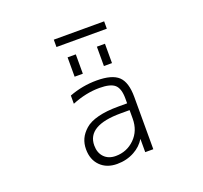

<svg xmlns="http://www.w3.org/2000/svg" viewBox="-146 -1040 1292 1221"><g transform="rotate(-20 500.0 -429.5)"><path d="M636.7 -284.2H577.1Q348.6 -284.2 348.6 -149.4Q348.6 -99.6 377.4 -69.8Q406.2 -40 455.1 -40Q530.3 -40 583.5 -92.3Q636.7 -144.5 636.7 -227.5ZM636.7 -330.1V-363.3Q636.7 -429.7 607.9 -456.1Q579.1 -482.4 503.9 -482.4Q412.1 -482.4 317.4 -443.4V-499Q407.2 -533.2 503.9 -533.2Q607.4 -533.2 650.4 -492.7Q693.4 -452.1 693.4 -352.5V1H638.7V-88.9Q612.3 -44.9 564.5 -18.6Q511.7 10.7 446.3 10.7Q376 10.7 333.5 -31.7Q291 -74.2 291 -144.5Q291 -182.6 305.2 -213.9Q319.3 -245.1 350.6 -272.9Q381.8 -300.8 439 -315.4Q496.1 -330.1 577.1 -330.1ZM336.9 -820.3V-870.1H677.7V-820.3ZM380.9 -603.5V-734.4H436.5V-603.5ZM579.1 -603.5V-734.4H633.8V-603.5Z"/></g></svg>

Font: GenEi Gothic M Light
Style: Regular
Weight: 300
Designer: o_tamon (Modified); [Source Han Sans]
Ryoko NISHIZUKA  (kana & ideographs); Paul D. Hunt (Latin, Greek & Cyrillic); Wenl
Version: Version 1.1a;Original Version 1.004